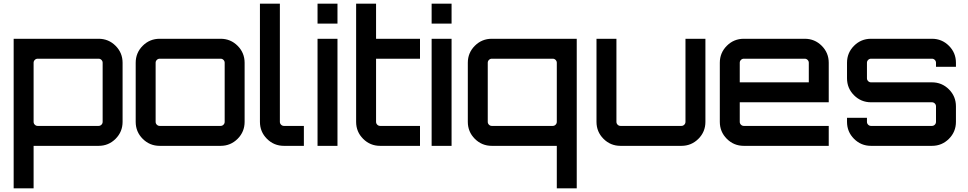

<svg xmlns="http://www.w3.org/2000/svg" viewBox="-20 -790 5246 1040"><path d="M514 -580Q568 -580 606 -542Q644 -504 644 -450V-130Q644 -76 606 -38Q568 0 514 0H162V230H54V-580ZM536 -130V-450Q536 -459 529.5 -465.5Q523 -472 514 -472H184Q175 -472 168.5 -465.5Q162 -459 162 -450V-130Q162 -121 168.5 -114.5Q175 -108 184 -108H514Q523 -108 529.5 -114.5Q536 -121 536 -130Z M845 -580H1175Q1229 -580 1267 -542Q1305 -504 1305 -450V-130Q1305 -76 1267 -38Q1229 0 1175 0H845Q791 0 753 -38Q715 -76 715 -130V-450Q715 -504 753 -542Q791 -580 845 -580ZM1175 -472H845Q836 -472 829.5 -465.5Q823 -459 823 -450V-130Q823 -121 829.5 -114.5Q836 -108 845 -108H1175Q1184 -108 1190.5 -114.5Q1197 -121 1197 -130V-450Q1197 -459 1190.5 -465.5Q1184 -472 1175 -472Z M1388 -450V-770H1496V-130Q1496 -121 1502.5 -114.5Q1509 -108 1518 -108H1626V0H1518Q1464 0 1426 -38Q1388 -76 1388 -130Z M1700 0V-580H1808V0ZM1700 -770H1808V-662H1700Z M2255 -472H2017V-130Q2017 -121 2023.5 -114.5Q2030 -108 2039 -108H2255V0H2039Q1985 0 1947 -38Q1909 -76 1909 -130V-450V-770H2017V-580H2255Z M2318 0V-580H2426V0ZM2318 -770H2426V-662H2318Z M2514 -450Q2514 -504 2552 -542Q2590 -580 2644 -580H3104V230H2996V0H2644Q2590 0 2552 -38Q2514 -76 2514 -130ZM2622 -450V-130Q2622 -121 2628.5 -114.5Q2635 -108 2644 -108H2974Q2983 -108 2989.5 -114.5Q2996 -121 2996 -130V-450Q2996 -459 2989.5 -465.5Q2983 -472 2974 -472H2644Q2635 -472 2628.5 -465.5Q2622 -459 2622 -450Z M3693 -580H3801V-130Q3801 -76 3763 -38Q3725 0 3671 0H3341Q3287 0 3249 -38Q3211 -76 3211 -130V-580H3319V-130Q3319 -121 3325.5 -114.5Q3332 -108 3341 -108H3671Q3680 -108 3686.5 -114.5Q3693 -121 3693 -130Z M4339 -580Q4393 -580 4431 -542Q4469 -504 4469 -450V-236H3987V-130Q3987 -121 3993.5 -114.5Q4000 -108 4009 -108H4469V0H4009Q3955 0 3917 -38Q3879 -76 3879 -130V-450Q3879 -504 3917 -542Q3955 -580 4009 -580ZM3987 -344H4361V-450Q4361 -459 4354.5 -465.5Q4348 -472 4339 -472H4009Q4000 -472 3993.5 -465.5Q3987 -459 3987 -450Z M5158 -450V-428H5050V-450Q5050 -459 5043.5 -465.5Q5037 -472 5028 -472H4698Q4689 -472 4682.5 -465.5Q4676 -459 4676 -450V-366Q4676 -357 4682.5 -350.5Q4689 -344 4698 -344H5028Q5082 -344 5120 -306Q5158 -268 5158 -214V-130Q5158 -76 5120 -38Q5082 0 5028 0H4698Q4644 0 4606 -38Q4568 -76 4568 -130V-152H4676V-130Q4676 -121 4682.5 -114.5Q4689 -108 4698 -108H5028Q5037 -108 5043.5 -114.5Q5050 -121 5050 -130V-214Q5050 -223 5043.5 -229.5Q5037 -236 5028 -236H4698Q4644 -236 4606 -274Q4568 -312 4568 -366V-450Q4568 -504 4606 -542Q4644 -580 4698 -580H5028Q5082 -580 5120 -542Q5158 -504 5158 -450Z"/></svg>

Font: Orbitron
Style: Regular
Weight: 500
Designer: Matt McInerney
Foundry: Matt McInerney
Version: 1.000